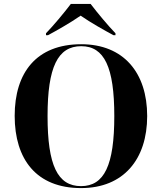

<svg xmlns="http://www.w3.org/2000/svg" viewBox="-20 -951 827 981"><path d="M215 -781V-771H225C268 -794 342 -836 392 -871C442 -836 517 -794 560 -771H570V-781C533 -819 477 -886 443 -931H342C308 -886 252 -819 215 -781ZM394 10C611 10 732 -137 732 -358C732 -580 611 -725 395 -725C166 -725 55 -580 55 -359C55 -137 166 10 394 10ZM394 0C274 0 223 -107 223 -358C223 -608 275 -715 395 -715C513 -715 564 -608 564 -358C564 -107 513 0 394 0Z"/></svg>

Font: Noto Serif Display
Style: Bold
Weight: 700
Designer: Monotype Design Team
Foundry: Monotype Imaging Inc.
Version: Version 2.009